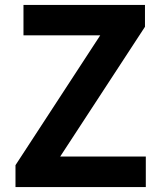

<svg xmlns="http://www.w3.org/2000/svg" viewBox="-20 -761 653 781"><path d="M43 0V-89.1L387.7 -617.3H75.5V-740.8H569.7V-652L224.9 -124.3H573.1V0Z"/></svg>

Font: Noto Sans TC Thin
Style: Regular
Weight: 100
Designer: Ryoko NISHIZUKA 西塚涼子 (kana, bopomofo & ideographs); Paul D. Hunt (Latin, Greek & Cyrillic); Sandoll Communications 산돌커뮤니
Foundry: Adobe
Version: Version 2.004-H2;hotconv 1.0.118;makeotfexe 2.5.65603